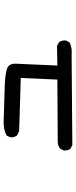

<svg xmlns="http://www.w3.org/2000/svg" viewBox="294 -739 412 1040"><g transform="rotate(-90 500.0 -219.0)"><path d="M234.4 -33.2 214.8 -43Q203.1 -58.6 205.1 -80.1L214.8 -99.6Q234.4 -114.3 260.7 -112.3L588.9 -114.3L597.7 -312.5L309.6 -321.3L286.1 -333Q274.4 -348.6 276.4 -370.1L286.1 -389.6Q317.4 -405.3 354.5 -405.3Q499 -401.4 554.7 -399.4Q610.4 -397.5 644 -388.2Q677.7 -378.9 674.8 -336.9L665 -114.3L771.5 -116.2L791 -105.5Q802.7 -89.8 800.8 -68.4L791 -48.8Q761.7 -33.2 723.6 -37.1Z"/></g></svg>

Font: NaikaiFont
Style: Regular-Lite
Weight: 400
Version: Version 1.67